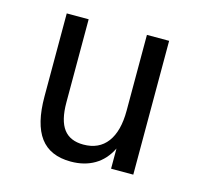

<svg xmlns="http://www.w3.org/2000/svg" viewBox="-76 -534 652 628"><g transform="rotate(15 250.0 -220.5)"><path d="M76.2 -171.9V-453.1H150.4V-171.9Q150.4 -110.4 172.4 -81.5Q194.3 -52.7 239.3 -52.7Q292 -52.7 319.8 -89.8Q347.7 -127 347.7 -196.3V-453.1H422.9V0H347.7V-68.4Q328.1 -28.3 293.9 -8.3Q259.8 11.7 213.9 11.7Q143.6 11.7 109.9 -33.7Q76.2 -79.1 76.2 -171.9Z"/></g></svg>

Font: BabelStone Irk Bitig Colour
Style: Regular
Weight: 400
Designer: Andrew West
Foundry: BabelStone
Version: Version 1.03 June 7, 2023